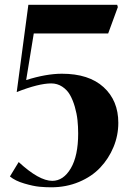

<svg xmlns="http://www.w3.org/2000/svg" viewBox="-20 -778 565 813"><path d="M481 -257.8Q481 -204.6 460.7 -155.5Q440.4 -106.4 404.5 -68.4Q368.7 -30.3 314.5 -7.6Q260.3 15.1 196.8 15.1Q172.9 15.1 147 12.7Q121.1 10.3 82.8 -1Q44.4 -12.2 22 -30.8L59.1 -91.8Q145.5 -12.2 201.2 -12.2Q248.5 -12.2 279.8 -65.2Q311 -118.2 311 -212.9Q311 -241.7 308.1 -269.3Q305.2 -296.9 296.9 -325.7Q288.6 -354.5 276.4 -376Q264.2 -397.5 243.4 -411.1Q222.7 -424.8 196.8 -424.8Q144 -424.8 50.8 -388.2L100.1 -757.8H476.1L479 -748L438 -636.2H123L90.8 -439Q175.3 -465.8 242.2 -465.8Q356.4 -465.8 418.7 -408.9Q481 -352.1 481 -257.8Z"/></svg>

Font: Laureen pro
Style: Bold
Weight: 700
Designer: Ahmed zaza
Foundry: zazatype
Version: Version 1.000